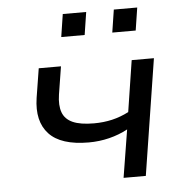

<svg xmlns="http://www.w3.org/2000/svg" viewBox="-52 -767 786 817"><g transform="rotate(-5 341.5 -358.5)"><path d="M443 0 476 -204Q439 -184 396.5 -173.5Q354 -163 309 -163Q190 -163 139.5 -217.5Q89 -272 104 -371L124 -496H219L200 -377Q193 -331 204 -301Q215 -271 247.5 -256.5Q280 -242 338 -242Q379 -242 415.5 -250.5Q452 -259 487 -277L521 -496H616L538 0ZM449 -620 464 -717H564L549 -620ZM231 -620 246 -717H346L331 -620Z"/></g></svg>

Font: Nunito Sans 7pt SemiExpanded
Style: Italic
Weight: 400
Width: 6
Italic angle: -9°
Designer: Vernon Adams
Foundry: Vernon Adams
Version: Version 3.101;gftools[0.9.27]